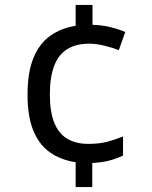

<svg xmlns="http://www.w3.org/2000/svg" viewBox="-20 -744 612 774"><path d="M353 -644Q391 -643 425.5 -634.5Q460 -626 485 -615L459 -542Q433 -552 400 -560Q367 -568 340 -568Q286 -568 250.5 -545.5Q215 -523 198 -477.5Q181 -432 181 -363Q181 -294 198.5 -250Q216 -206 250.5 -185Q285 -164 336 -164Q380 -164 412.5 -172.5Q445 -181 476 -194V-117Q449 -104 420 -96.5Q391 -89 352 -87V10H285V-90Q226 -99 182.5 -129Q139 -159 115 -216Q91 -273 91 -362Q91 -453 115 -511Q139 -569 183 -600Q227 -631 285 -640V-724H353Z"/></svg>

Font: Noto Sans Cham
Style: Regular
Weight: 400
Designer: Monotype Design Team
Foundry: Monotype Imaging Inc.
Version: Version 2.002